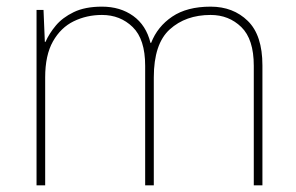

<svg xmlns="http://www.w3.org/2000/svg" viewBox="-20 -558 892 578"><path d="M90 0V-528H111L115 -432H117Q128 -457 148 -481Q168 -505 202 -521.5Q236 -538 287 -538Q342 -538 381 -510Q420 -482 433 -429H435Q454 -478 498.5 -508Q543 -538 614 -538Q682 -538 726 -495Q770 -452 770 -361V0H744V-360Q744 -440 706.5 -476.5Q669 -513 614 -513Q539 -513 491 -469.5Q443 -426 443 -325V0H417V-360Q417 -440 379.5 -476.5Q342 -513 287 -513Q241 -513 202 -494Q163 -475 139.5 -433.5Q116 -392 116 -325V0Z"/></svg>

Font: Noto Sans Symbols Thin
Style: Regular
Weight: 250
Version: Version 2.002